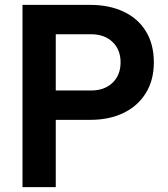

<svg xmlns="http://www.w3.org/2000/svg" viewBox="-20 -765 688 785"><path d="M72 -745H350Q426 -745 485 -717.5Q544 -690 576.5 -637Q609 -584 609 -510Q609 -437 576 -384Q543 -331 484.5 -303Q426 -275 350 -275H208V0H72ZM352 -395Q407 -395 440 -426.5Q473 -458 473 -510Q473 -562 440 -593.5Q407 -625 352 -625H208V-395Z"/></svg>

Font: Evergrow Sans
Style: Bold
Weight: 700
Foundry: 10Web
Version: Version 1.000